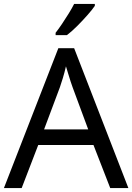

<svg xmlns="http://www.w3.org/2000/svg" viewBox="-20 -964 679 984"><path d="M545 0 459 -221H176L91 0H0L279 -717H360L638 0ZM352 -517Q349 -525 342 -546Q335 -567 328.5 -589.5Q322 -612 318 -624Q311 -593 302 -563.5Q293 -534 287 -517L206 -301H432ZM466 -934Q454 -916 429 -887.5Q404 -859 375.5 -830.5Q347 -802 323 -784H265V-796Q280 -815 297.5 -841Q315 -867 332 -894.5Q349 -922 360 -944H466Z"/></svg>

Font: Noto Sans Vai
Style: Regular
Weight: 400
Designer: Monotype Design Team
Foundry: Monotype Imaging Inc.
Version: Version 2.001; ttfautohint (v1.8.4.7-5d5b)